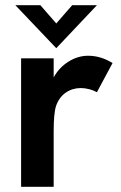

<svg xmlns="http://www.w3.org/2000/svg" viewBox="-20 -717 466 737"><path d="M61 -493H186V-420Q207 -458 243 -480.5Q279 -503 318 -503Q367 -503 412 -475L352 -363Q340 -370 323 -374.5Q306 -379 290 -379Q258 -379 232.5 -361.5Q207 -344 195 -310Q186 -282 186 -212V0H61ZM39 -697H135L196 -627L257 -697H352L196 -532Z"/></svg>

Font: Hanken Grotesk
Style: Bold
Weight: 700
Designer: Alfredo Marco Pradil
Foundry: Hanken Design Co.
Version: Version 3.014